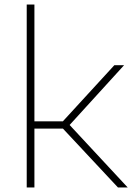

<svg xmlns="http://www.w3.org/2000/svg" viewBox="-20 -828 584 848"><path d="M98 0V-808H132V-292H257.5L485 -540H528L287.5 -276L544 0H501L258 -260H132V0Z"/></svg>

Font: Encode Sans Expanded Expanded Thin
Style: Regular
Weight: 100
Width: 7
Designer: Multiple Designers
Foundry: Impallari Type
Version: Version 3.000; ttfautohint (v1.8.3) -l 8 -r 50 -G 200 -x 14 